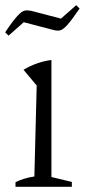

<svg xmlns="http://www.w3.org/2000/svg" viewBox="-35 -723 328 743"><path d="M25 0V-18Q41 -26 59 -31.5Q77 -37 98 -40L107 -392L56 -453Q81 -468 108 -477.5Q135 -487 164 -491V-38L243 -19V0ZM-2 -585 -15 -598Q16 -644 33 -662Q50 -680 61 -682Q72 -684 86 -681L201 -651L260 -703L273 -690Q243 -646 226 -627Q209 -608 197.5 -605.5Q186 -603 172 -607L57 -637Z"/></svg>

Font: Piazzolla Light
Style: Regular
Weight: 300
Designer: Juan Pablo del Peral
Foundry: Huerta Tipografica
Version: Version 1.330